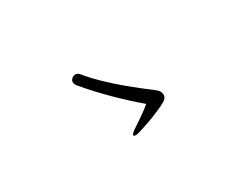

<svg xmlns="http://www.w3.org/2000/svg" viewBox="-56 -789 1112 885"><g transform="rotate(-30 500.0 -346.0)"><path d="M584 -256Q452 -368 348 -492Q341 -502 341 -512Q341 -522 350 -529.5Q359 -537 369 -537Q379 -537 388 -528Q460 -439 604 -327Q638 -301 656.5 -286.5Q675 -272 675 -253Q675 -234 654 -223Q614 -201 549.5 -178Q485 -155 472.5 -155Q460 -155 460 -160Q460 -169 488 -187Q557 -232 584 -256Z"/></g></svg>

Font: LXGW WenKai
Style: Regular
Weight: 400
Designer: LXGW / Fontworks Inc.
Foundry: LXGW / Fontworks Inc.
Version: Version 1.520; June 14, 2025